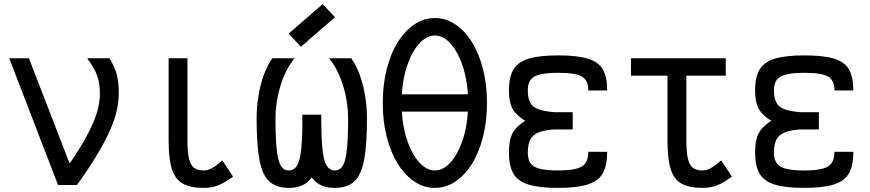

<svg xmlns="http://www.w3.org/2000/svg" viewBox="-20 -902 4240 936"><path d="M263 0 25 -618H121L355 -13V0ZM355 0 301 -78Q348 -145 380 -199Q412 -253 431.5 -297.5Q451 -342 459 -378.5Q467 -415 467 -447Q467 -495 454 -532Q441 -569 405 -618H514Q540 -574 549.5 -537.5Q559 -501 559 -447Q559 -406 549 -362Q539 -318 515.5 -265Q492 -212 453 -147Q414 -82 355 0Z M973 14Q908 14 871 -7Q834 -28 818 -78Q802 -128 802 -214V-618H894V-214Q894 -160 901.5 -128.5Q909 -97 926 -84Q943 -71 973 -71Q992 -71 1012 -81.5Q1032 -92 1064 -120L1116 -41Q1074 -10 1043 2Q1012 14 973 14Z M1612 14Q1551 14 1516 -18.5Q1481 -51 1467 -129.5Q1453 -208 1454 -343H1546Q1546 -240 1551.5 -180Q1557 -120 1572 -95.5Q1587 -71 1612 -71Q1637 -71 1651 -94Q1665 -117 1671 -172.5Q1677 -228 1677 -324Q1677 -379 1665.5 -434Q1654 -489 1633 -537Q1612 -585 1584 -618H1692Q1715 -587 1732.5 -540.5Q1750 -494 1759.5 -437.5Q1769 -381 1769 -324Q1769 -196 1755 -122Q1741 -48 1706.5 -17Q1672 14 1612 14ZM1388 14Q1328 14 1293.5 -17Q1259 -48 1245 -122Q1231 -196 1231 -324Q1231 -381 1240.5 -437.5Q1250 -494 1267.5 -540.5Q1285 -587 1308 -618H1416Q1388 -585 1367 -537Q1346 -489 1334.5 -434Q1323 -379 1323 -324Q1323 -228 1329 -172.5Q1335 -117 1349 -94Q1363 -71 1388 -71Q1414 -71 1428.5 -95.5Q1443 -120 1449 -180Q1455 -240 1454 -343H1546Q1547 -208 1532.5 -129.5Q1518 -51 1483.5 -18.5Q1449 14 1388 14ZM1447 -674 1387 -738 1553 -882 1613 -818Z M2100 14Q2046 14 2000 -17Q1954 -48 1919.5 -103Q1885 -158 1865.5 -234Q1846 -310 1846 -400Q1846 -490 1865.5 -566Q1885 -642 1919.5 -697Q1954 -752 2000 -783Q2046 -814 2100 -814Q2154 -814 2200 -783Q2246 -752 2280.5 -697Q2315 -642 2334.5 -566Q2354 -490 2354 -400Q2354 -310 2334.5 -234Q2315 -158 2280.5 -103Q2246 -48 2200 -17Q2154 14 2100 14ZM2100 -71Q2142 -71 2179 -113.5Q2216 -156 2239 -230.5Q2262 -305 2262 -400Q2262 -495 2239 -569.5Q2216 -644 2179 -686.5Q2142 -729 2100 -729Q2058 -729 2021 -686.5Q1984 -644 1961 -569.5Q1938 -495 1938 -400Q1938 -305 1961 -230.5Q1984 -156 2021 -113.5Q2058 -71 2100 -71ZM1891 -358V-442H2314V-358Z M2701 14Q2610 14 2557.5 -2Q2505 -18 2483 -55.5Q2461 -93 2461 -158Q2461 -218 2478 -251.5Q2495 -285 2540 -313Q2495 -341 2478 -373Q2461 -405 2461 -461Q2461 -526 2483 -563Q2505 -600 2557.5 -616Q2610 -632 2701 -632Q2792 -632 2844.5 -616.5Q2897 -601 2918.5 -564Q2940 -527 2940 -461H2848Q2848 -511 2816.5 -529Q2785 -547 2701 -547Q2645 -547 2612.5 -539Q2580 -531 2566.5 -512.5Q2553 -494 2553 -461Q2553 -425 2564.5 -402.5Q2576 -380 2604.5 -369.5Q2633 -359 2682 -355H2772V-271H2682Q2633 -268 2604.5 -256Q2576 -244 2564.5 -220.5Q2553 -197 2553 -158Q2553 -125 2566.5 -106Q2580 -87 2612.5 -79Q2645 -71 2701 -71Q2785 -71 2816.5 -90.5Q2848 -110 2848 -162H2940Q2940 -95 2918.5 -57Q2897 -19 2844.5 -2.5Q2792 14 2701 14Z M3404 14Q3340 14 3302.5 -7Q3265 -28 3249.5 -78Q3234 -128 3234 -214V-590H3326V-214Q3326 -160 3333.5 -128.5Q3341 -97 3358 -84Q3375 -71 3404 -71Q3424 -71 3443.5 -81.5Q3463 -92 3496 -120L3548 -41Q3506 -10 3475 2Q3444 14 3404 14ZM3056 -533V-618H3518V-533Z M3901 14Q3810 14 3757.5 -2Q3705 -18 3683 -55.5Q3661 -93 3661 -158Q3661 -218 3678 -251.5Q3695 -285 3740 -313Q3695 -341 3678 -373Q3661 -405 3661 -461Q3661 -526 3683 -563Q3705 -600 3757.5 -616Q3810 -632 3901 -632Q3992 -632 4044.5 -616.5Q4097 -601 4118.5 -564Q4140 -527 4140 -461H4048Q4048 -511 4016.5 -529Q3985 -547 3901 -547Q3845 -547 3812.5 -539Q3780 -531 3766.5 -512.5Q3753 -494 3753 -461Q3753 -425 3764.5 -402.5Q3776 -380 3804.5 -369.5Q3833 -359 3882 -355H3972V-271H3882Q3833 -268 3804.5 -256Q3776 -244 3764.5 -220.5Q3753 -197 3753 -158Q3753 -125 3766.5 -106Q3780 -87 3812.5 -79Q3845 -71 3901 -71Q3985 -71 4016.5 -90.5Q4048 -110 4048 -162H4140Q4140 -95 4118.5 -57Q4097 -19 4044.5 -2.5Q3992 14 3901 14Z"/></svg>

Font: Victor Mono SemiBold
Style: Regular
Weight: 600
Monospace: yes
Designer: Rune Bjørnerås
Version: Version 1.561;gftools[0.9.30]